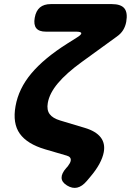

<svg xmlns="http://www.w3.org/2000/svg" viewBox="-20 -750 641 940"><path d="M381 -447Q305 -392 263.5 -342.5Q222 -293 214 -246Q208 -212 223 -191.5Q238 -171 275 -160L395 -124Q449 -108 472.5 -78Q496 -48 488 -5Q483 22 466.5 52.5Q450 83 421 117L405 136Q382 163 358 168.5Q334 174 308 158Q282 142 281.5 120.5Q281 99 304 73L312 64Q318 56 321.5 49.5Q325 43 326 38Q328 28 323 21.5Q318 15 307 12L201 -19Q113 -45 77 -95.5Q41 -146 56 -230Q71 -316 133.5 -390.5Q196 -465 310 -537L356 -566Q379 -580 378 -587.5Q377 -595 352 -595H205Q171 -595 157.5 -612Q144 -629 150 -663Q156 -697 175.5 -713.5Q195 -730 229 -730H527Q572 -730 589 -709Q606 -688 598 -643Q594 -621 583 -603Q572 -585 552 -571Z"/></svg>

Font: Maple Mono ExtraBold
Style: Italic
Weight: 800
Italic angle: -10°
Monospace: yes
Designer: subframe7536
Version: Version 7.200